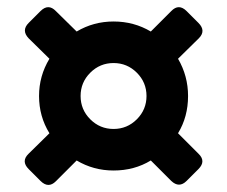

<svg xmlns="http://www.w3.org/2000/svg" viewBox="-20 -537 634 536"><path d="M136 -31Q115 -10 93 -32L60 -65Q38 -87 60 -108L118 -165Q89 -212 89 -269Q89 -325 118 -373L60 -430Q39 -452 60 -473L93 -506Q115 -528 136 -506L194 -449Q241 -477 297 -477Q354 -477 401 -449L458 -506Q479 -528 501 -506L534 -473Q556 -451 535 -430L477 -373Q491 -349 498 -323Q505 -297 505 -269Q505 -240 498 -214Q491 -188 477 -165L534 -108Q556 -87 534 -65L501 -32Q480 -11 458 -32L401 -89Q378 -75 352 -68Q326 -61 297 -61Q241 -61 194 -89ZM297 -177Q335 -177 362 -204Q389 -231 389 -269Q389 -307 362 -334Q335 -361 297 -361Q259 -361 232 -334Q205 -307 205 -269Q205 -231 232 -204Q259 -177 297 -177Z"/></svg>

Font: Pitagon Sans Text
Style: Bold
Weight: 700
Designer: Travis Tran
Foundry: Pitagon
Version: Version 1.001; ttfautohint (v1.8.4.7-5d5b);gftools[0.9.26]